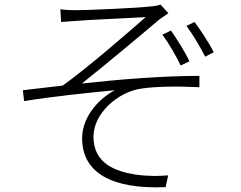

<svg xmlns="http://www.w3.org/2000/svg" viewBox="-20 -777 1040 830"><path d="M241 -737 244 -682C260 -683 287 -685 313 -687C358 -691 563 -700 610 -703C545 -647 371 -493 251 -407C200 -401 134 -393 79 -387L84 -340C215 -361 362 -376 477 -387C417 -357 335 -279 335 -179C335 -33 459 42 696 32L707 -19C671 -16 629 -14 568 -22C476 -36 384 -72 384 -186C384 -287 490 -380 591 -394C650 -403 743 -405 842 -400V-449C685 -449 497 -434 334 -416C421 -485 594 -629 669 -693C680 -701 699 -714 708 -720L674 -757C663 -753 647 -750 629 -749C573 -742 356 -733 312 -733C283 -733 261 -734 241 -737ZM719 -645 682 -627C711 -588 740 -537 761 -494L799 -512C776 -560 742 -612 719 -645ZM821 -682 786 -665C815 -626 845 -575 867 -532L904 -551C881 -597 844 -651 821 -682Z"/></svg>

Font: Noto Sans SC Light
Style: Regular
Weight: 300
Designer: Ryoko NISHIZUKA 西塚涼子 (kana, bopomofo & ideographs); Paul D. Hunt (Latin, Greek & Cyrillic); Sandoll Communications 산돌커뮤니
Foundry: Adobe
Version: Version 2.004;hotconv 1.0.118;makeotfexe 2.5.65603